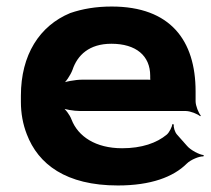

<svg xmlns="http://www.w3.org/2000/svg" viewBox="-20 -558 646 588"><path d="M322 -538C274 -538 233 -531 195 -518C101 -479 44 -390 44 -265V-246C44 -211 50 -178 62 -147C97 -55 182 10 341 10C442 10 511 -16 552 -57C564 -69 591 -80 603 -79L604 -83C591 -84 564 -98 553 -111L522 -146C515 -154 511 -169 512 -177L508 -178C507 -170 499 -153 491 -146C460 -120 414 -104 354 -104C273 -104 219 -140 199 -192C194 -206 179 -226 168 -233L165 -229C176 -223 206 -218 226 -218H549C563 -218 585 -209 593 -202L595 -204C588 -212 579 -234 579 -248V-278C579 -434 502 -538 322 -538ZM440 -326V-320C440 -317 440 -311 442 -310L444 -312C443 -314 436 -314 432 -314H232C211 -314 177 -308 165 -301L169 -297C181 -305 196 -328 202 -344C217 -389 253 -424 321 -424C397 -424 440 -387 440 -326Z"/></svg>

Font: Asimov
Style: EdgeWide
Weight: 500
Designer: Google
Version: Version 2.000980: 2014